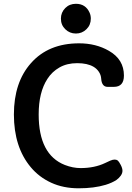

<svg xmlns="http://www.w3.org/2000/svg" viewBox="-20 -993 705 1025"><path d="M641.6 -589.8Q641.6 -529.3 587.9 -529.3H554.2Q538.6 -529.3 530 -540.8Q521.5 -552.2 520.3 -572.5Q519 -592.8 507.8 -609.6Q496.6 -626.5 479 -636.7Q446.3 -655.8 392.1 -655.8Q337.9 -655.8 297.9 -633.1Q257.8 -610.4 233.4 -572.3Q186.5 -501 186.5 -381.8Q186.5 -167.5 326.2 -112.3Q369.1 -95.7 410.2 -95.7Q484.4 -95.7 541 -122.6L568.4 -135.3Q581.5 -141.1 591.8 -141.1Q602.1 -141.1 608.4 -136.2Q614.7 -131.3 624.3 -113Q633.8 -94.7 633.8 -81.3Q633.8 -67.9 624.5 -54.9Q615.2 -42 601.6 -32.2Q577.6 -16.6 543.9 -6.3Q482.4 12.2 400.1 12.2Q317.9 12.2 253.2 -17.6Q188.5 -47.4 144.5 -100.1Q54.2 -207.5 54.2 -381.8Q54.2 -553.7 145.5 -656.2Q238.8 -761.7 402.3 -761.7Q492.2 -761.7 561.5 -721.7Q641.6 -675.8 641.6 -589.8ZM385.3 -814Q352.1 -814 328.6 -836.9Q305.2 -859.4 305.2 -893.6Q305.2 -926.8 328.6 -950.2Q351.1 -972.7 385.3 -972.7Q437.5 -972.7 458.5 -924.8Q464.8 -910.6 464.8 -893.6Q464.8 -859.4 441.4 -836.9Q418 -814 385.3 -814Z"/></svg>

Font: Capriola
Style: Regular
Weight: 400
Designer: Viktoriya Grabowska
Foundry: Viktoriya Grabowska
Version: Version 1.007